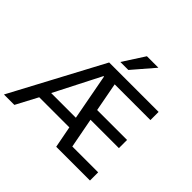

<svg xmlns="http://www.w3.org/2000/svg" viewBox="-224 -1163 1395 1395"><g transform="rotate(45 474.0 -465.5)"><path d="M-7 0 369 -705H877V-621H467L502 -662L557 -370L503 -399H859V-315H519L562 -344L619 -44L569 -84H877V0H530L491 -203L524 -167H166L207 -202L100 0ZM410 -606 218 -230 202 -250H504L486 -228L415 -606ZM424 -765 531 -931H649L506 -765Z"/></g></svg>

Font: Nunito Sans 7pt SemiCondensed Medium
Style: Regular
Weight: 500
Width: 4
Designer: Vernon Adams
Foundry: Vernon Adams
Version: Version 3.101;gftools[0.9.27]